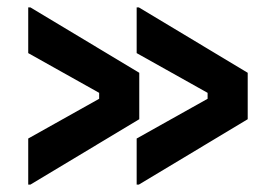

<svg xmlns="http://www.w3.org/2000/svg" viewBox="-20 -506 727 517"><path d="M348 -9V-133L539 -240V-256L348 -363V-486H354L647 -310V-185L354 -9ZM56 -133 247 -240V-256L56 -363V-486H62L355 -310V-185L62 -9H56Z"/></svg>

Font: Space Grotesk Frontify SemiBold
Style: Regular
Weight: 600
Designer: Florian Karsten
Version: Version 2.000